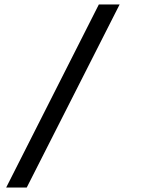

<svg xmlns="http://www.w3.org/2000/svg" viewBox="-20 -749 642 862"><path d="M423.8 -729H517.1L100.1 92.8H7.8Z"/></svg>

Font: Hack
Style: Italic
Weight: 400
Italic angle: -11°
Monospace: yes
Designer: Christopher Simpkins
Foundry: Christopher Simpkins
Version: Version 2.019; ttfautohint (v1.4.1) -l 4 -r 80 -G 350 -x 0 -